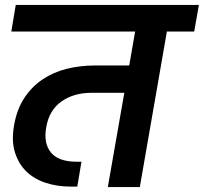

<svg xmlns="http://www.w3.org/2000/svg" viewBox="-20 -760 828 780"><path d="M44 -740H788L769 -632H658L548 0H418L485 -383H352Q280 -383 230 -348Q180 -313 168 -244Q156 -179 186.5 -141Q217 -103 292 -103H311L294 -2H266Q213 -2 166.5 -17Q120 -32 88 -62.5Q56 -93 41 -140Q26 -187 37 -250Q48 -315 78.5 -361.5Q109 -408 153 -437.5Q197 -467 251.5 -480.5Q306 -494 366 -494H505L529 -632H26Z"/></svg>

Font: SVN-Poppins SemiBold
Style: Italic
Weight: 600
Italic angle: -10°
Designer: Ninad Kale (Devanagari), Jonny Pinhorn (Latin)
Foundry: Indian Type Foundry
Version: Version 3.002 2017; ttfautohint (v1.8.3)